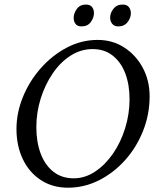

<svg xmlns="http://www.w3.org/2000/svg" viewBox="-20 -830 689 859"><path d="M284.2 9.8Q214.8 9.8 162.6 -24.4Q110.4 -58.6 82 -118.2Q53.7 -177.7 53.7 -252.9Q53.7 -325.2 82.5 -396Q111.3 -466.8 162.1 -524.4Q212.9 -582 278.3 -616.7Q343.8 -651.4 417 -651.4Q483.4 -651.4 535.6 -617.7Q587.9 -584 618.7 -526.9Q649.4 -469.7 649.4 -399.4Q649.4 -317.4 619.6 -243.2Q589.8 -168.9 538.6 -112.3Q487.3 -55.7 421.9 -22.9Q356.4 9.8 284.2 9.8ZM309.6 -32.2Q360.4 -32.2 405.8 -62.5Q451.2 -92.8 485.8 -143.1Q520.5 -193.4 540 -256.8Q559.6 -320.3 559.6 -385.7Q559.6 -451.2 540.5 -501.5Q521.5 -551.8 484.4 -581.1Q447.3 -610.4 394.5 -610.4Q341.8 -610.4 295.9 -581.1Q250 -551.8 215.8 -501.5Q181.6 -451.2 162.1 -389.2Q142.6 -327.1 142.6 -260.7Q142.6 -194.3 162.1 -142.6Q181.6 -90.8 219.2 -61.5Q256.8 -32.2 309.6 -32.2ZM509.8 -711.9Q491.2 -711.9 481.9 -723.6Q472.7 -735.4 472.7 -751Q472.7 -771.5 487.3 -790.5Q502 -809.6 528.3 -809.6Q547.9 -809.6 556.6 -798.3Q565.4 -787.1 565.4 -770.5Q565.4 -750 550.8 -731Q536.1 -711.9 509.8 -711.9ZM344.7 -711.9Q326.2 -711.9 317.9 -723.1Q309.6 -734.4 309.6 -750Q309.6 -770.5 323.7 -790Q337.9 -809.6 364.3 -809.6Q383.8 -809.6 392.1 -798.3Q400.4 -787.1 400.4 -771.5Q400.4 -751 386.2 -731.4Q372.1 -711.9 344.7 -711.9Z"/></svg>

Font: Crimson Text
Style: Italic
Weight: 400
Italic angle: -11°
Designer: Sebastian Kosch
Foundry: Sebastian Kosch
Version: Version 1.100; ttfautohint (v1.8.4)